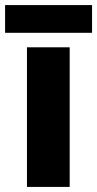

<svg xmlns="http://www.w3.org/2000/svg" viewBox="-33 -735 382 755"><path d="M241 0H73V-549H241ZM329 -715V-606H-13V-715Z"/></svg>

Font: Noto Sans Armenian ExtraBold
Style: Regular
Weight: 800
Version: Version 2.007